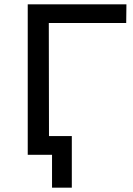

<svg xmlns="http://www.w3.org/2000/svg" viewBox="-20 -720 618 893"><path d="M567 -613 568 -700H109V0H208L207 -613ZM314 -87H109V0H222V153H314Z"/></svg>

Font: ICO Headline
Style: Regular
Weight: 500
Designer: Julieta Ulanovsky
Foundry: Julieta Ulanovsky
Version: Version 7.200